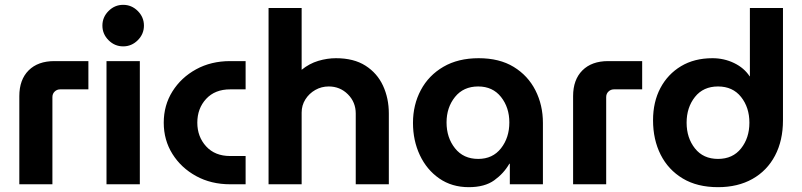

<svg xmlns="http://www.w3.org/2000/svg" viewBox="-20 -763 3322 795"><path d="M60 0V-365Q60 -433 98.5 -471.5Q137 -510 205 -510H346V-393H229Q216 -393 206.5 -384Q197 -375 197 -361V0Z M421 0V-510H559V0ZM490 -571Q455 -571 429.5 -596.5Q404 -622 404 -657Q404 -692 429.5 -717.5Q455 -743 490 -743Q525 -743 550.5 -717.5Q576 -692 576 -657Q576 -622 550.5 -596.5Q525 -571 490 -571Z M933 0Q854 0 792 -34Q730 -68 694 -125.5Q658 -183 658 -255Q658 -327 694 -384.5Q730 -442 792 -476Q854 -510 933 -510H997V-393H933Q870 -393 833.5 -353.5Q797 -314 797 -255Q797 -197 833.5 -157Q870 -117 933 -117H997V0Z M1092 0V-730H1229V-474Q1261 -500 1298 -511Q1335 -522 1371 -522Q1445 -522 1493.5 -491Q1542 -460 1566 -408Q1590 -356 1590 -293V0H1453V-293Q1453 -340 1420.5 -372.5Q1388 -405 1341 -405Q1311 -405 1285.5 -390.5Q1260 -376 1244.5 -351.5Q1229 -327 1229 -297V0Z M1921 12Q1851 12 1799 -24Q1747 -60 1718.5 -120.5Q1690 -181 1690 -254Q1690 -329 1722.5 -390Q1755 -451 1816 -486.5Q1877 -522 1962 -522Q2048 -522 2107 -486Q2166 -450 2197 -389Q2228 -328 2228 -254V0H2091V-85H2089Q2066 -45 2026.5 -16.5Q1987 12 1921 12ZM1960 -105Q2020 -105 2054.5 -149Q2089 -193 2089 -256Q2089 -318 2054.5 -361.5Q2020 -405 1960 -405Q1899 -405 1864 -361.5Q1829 -318 1829 -256Q1829 -193 1864 -149Q1899 -105 1960 -105Z M2353 0V-365Q2353 -433 2391.5 -471.5Q2430 -510 2498 -510H2639V-393H2522Q2509 -393 2499.5 -384Q2490 -375 2490 -361V0Z M2953 12Q3035 12 3095.5 -22Q3156 -56 3189 -118.5Q3222 -181 3222 -265V-730H3085V-447H3084Q3061 -482 3019.5 -502Q2978 -522 2930 -522Q2855 -522 2800 -489Q2745 -456 2714.5 -398.5Q2684 -341 2684 -265Q2684 -185 2715.5 -122.5Q2747 -60 2807 -24Q2867 12 2953 12ZM2953 -105Q2892 -105 2857.5 -148.5Q2823 -192 2823 -255Q2823 -318 2857.5 -361.5Q2892 -405 2953 -405Q3014 -405 3048.5 -361.5Q3083 -318 3083 -255Q3083 -192 3048.5 -148.5Q3014 -105 2953 -105Z"/></svg>

Font: MuseoModerno SemiBold
Style: Regular
Weight: 600
Designer: Pablo Cosgaya, Héctor Gatti, Marcela Romero, and the Authors of The MuseoModerno Project.
Foundry: Omnibus-Type Team
Version: Version 1.001